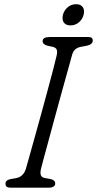

<svg xmlns="http://www.w3.org/2000/svg" viewBox="-20 -872 451 892"><path d="M170 -86Q166 -66.5 170.2 -57.2Q174.5 -48 188 -45L216 -40Q237 -34.5 236.5 -19.5Q236.5 -10 228.2 -5Q220 0 208 0H29Q5.5 0 5.5 -18Q5 -35 29 -40L55 -44.5Q88.5 -51 100 -87Q104 -101 114.8 -139.2Q125.5 -177.5 140.2 -230.2Q155 -283 171 -341.2Q187 -399.5 201.8 -454.5Q216.5 -509.5 227.8 -552.2Q239 -595 243.5 -615.5Q247 -631.5 243.5 -641.2Q240 -651 224.5 -654.5L199.5 -660Q178 -666 178 -681Q178 -700 211.5 -700H388.5Q401.5 -700 406.2 -696Q411 -692 411 -683.5Q411 -666.5 385 -660L354 -654Q324 -648 315.5 -619Q309.5 -596.5 297 -552.2Q284.5 -508 269 -451.5Q253.5 -395 237.2 -335.5Q221 -276 206.8 -223.2Q192.5 -170.5 182.5 -133.8Q172.5 -97 170 -86ZM307.5 -754Q285.5 -754 276.2 -768Q267 -782 272.5 -803.5Q278 -824.5 294.8 -838.5Q311.5 -852.5 333.5 -852.5Q355.5 -852.5 364.8 -838.5Q374 -824.5 368.5 -803.5Q363 -782 346.2 -768Q329.5 -754 307.5 -754Z"/></svg>

Font: Fraunces 72pt S100 Light
Style: Italic
Weight: 300
Italic angle: -16°
Version: Version 1.000; ttfautohint (v1.8.3)